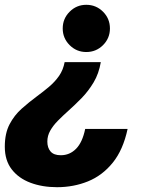

<svg xmlns="http://www.w3.org/2000/svg" viewBox="-23 -563 622 799"><path d="M396.5 -304.5Q388.5 -257 366.8 -220.5Q345 -184 317 -155.2Q289 -126.5 261 -101.5Q237.5 -80.5 217.8 -60.5Q198 -40.5 186 -19.2Q174 2 174 26Q174 52 187.5 67.5Q201 83 230 83Q267 83 293.5 56.2Q320 29.5 331.5 -26.5H508Q489.5 60.5 446.2 114Q403 167.5 343 191.8Q283 216 214.5 216Q153 216 103.8 197.5Q54.5 179 25.8 141.8Q-3 104.5 -3 47.5Q-3 -8 16.8 -45.8Q36.5 -83.5 67.5 -111Q98.5 -138.5 131 -162.5Q157.5 -182 181.5 -202.2Q205.5 -222.5 222.8 -247.2Q240 -272 246 -304.5ZM336 -543Q377 -543 405.8 -514.2Q434.5 -485.5 434.5 -444.5Q434.5 -404 405.8 -375.2Q377 -346.5 336 -346.5Q295.5 -346.5 266.8 -375.2Q238 -404 238 -444.5Q238 -485.5 266.8 -514.2Q295.5 -543 336 -543Z"/></svg>

Font: Epilogue Black
Style: Italic
Weight: 900
Italic angle: -12°
Designer: Tyler Finck
Foundry: Etcetera Type Co
Version: Version 2.111